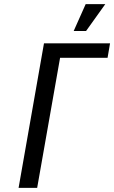

<svg xmlns="http://www.w3.org/2000/svg" viewBox="-20 -910 553 930"><path d="M70 0 193 -700H513L501 -630H271L160 0ZM337 -760 395 -890H490L397 -760Z"/></svg>

Font: Cuprum
Style: Italic
Weight: 400
Italic angle: -10°
Designer: Jovanny Lemonad
Foundry: Jovanny Lemonad
Version: Version 3.000